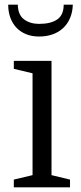

<svg xmlns="http://www.w3.org/2000/svg" viewBox="-20 -800 348 820"><path d="M291 -780H252Q252 -736 224.5 -717Q197 -698 147 -698Q109 -698 83 -717Q57 -736 56 -780H15Q15 -750 24 -725Q33 -700 50 -682Q67 -664 91.5 -654Q116 -644 147 -644Q178 -644 204 -653Q230 -662 249 -679.5Q268 -697 279 -722.5Q290 -748 291 -780ZM39 -506 119 -487V-52L39 -33V0H279V-33L200 -52V-540H39Z"/></svg>

Font: GradeGX
Style: Regular
Weight: 100
Width: 1
Designer: Adam Twardoch
Foundry: Adam Twardoch
Version: Version 2.002; DEVELOPMENT